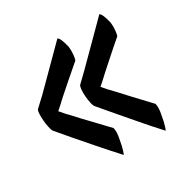

<svg xmlns="http://www.w3.org/2000/svg" viewBox="-101 -441 524 546"><g transform="rotate(-30 161.0 -168.5)"><path d="M157.2 -359.4Q162.1 -355.5 164.6 -349.6Q167 -343.8 168.9 -337.9Q170.9 -331.1 172.9 -323.2Q173.8 -315.4 173.8 -307.6Q173.8 -300.8 172.9 -293Q171.9 -285.2 169.9 -279.3Q144.5 -257.8 124 -239.7Q103.5 -221.7 87.9 -208Q70.3 -191.4 55.7 -178.7Q68.4 -163.1 85.9 -145.5Q100.6 -128.9 121.6 -107.4Q142.6 -85.9 168 -58.6Q169.9 -50.8 169.4 -42Q168.9 -33.2 167 -24.4Q165 -13.7 163.1 -3.9Q161.1 4.9 159.2 10.7Q155.3 23.4 154.3 21.5Q123 -12.7 97.2 -42.5Q71.3 -72.3 52.7 -93.8Q31.2 -119.1 14.6 -138.7Q11.7 -142.6 9.3 -153.8Q6.8 -165 5.9 -177.2Q4.9 -189.5 5.4 -199.7Q5.9 -210 8.8 -212.9Q19.5 -222.7 39.1 -241.2Q55.7 -257.8 84 -286.1Q112.3 -314.5 157.2 -359.4ZM294.9 -359.4Q299.8 -355.5 302.2 -349.6Q304.7 -343.8 306.6 -337.9Q308.6 -331.1 310.5 -323.2Q311.5 -315.4 311.5 -307.6Q311.5 -300.8 310.5 -293Q309.6 -285.2 307.6 -279.3Q282.2 -257.8 262.2 -239.7Q242.2 -221.7 226.6 -208Q209 -191.4 194.3 -178.7Q207 -163.1 224.6 -145.5Q252.9 -114.3 305.7 -58.6Q307.6 -50.8 307.1 -42Q306.6 -33.2 304.7 -24.4Q302.7 -13.7 300.8 -3.9Q298.8 4.9 296.9 10.7Q293 23.4 292 21.5Q260.7 -12.7 235.4 -42.5Q210 -72.3 191.4 -93.8Q169.9 -119.1 153.3 -138.7Q149.4 -142.6 147 -153.8Q144.5 -165 143.6 -177.2Q142.6 -189.5 143.6 -199.7Q144.5 -210 147.5 -212.9Q157.2 -222.7 176.8 -241.2Q193.4 -257.8 221.7 -286.1Q250 -314.5 294.9 -359.4Z"/></g></svg>

Font: Rancho
Style: Regular
Weight: 400
Designer: Font Diner, Inc
Foundry: Font Diner, Inc
Version: Version 1.001